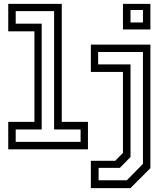

<svg xmlns="http://www.w3.org/2000/svg" viewBox="-20 -770 858 990"><path d="M22.5 0V-141.5H157.5V-608.5H22.5V-750H298.5V-141.5H433.5V0ZM61 -38.5H395.5V-102.5H259V-712.5H61V-648H195V-102.5H61ZM448.5 200V59H574L614 18.5V-399H448.5V-540H755.5V97L652.5 200ZM488.5 159.5H634L717 75V-502H486V-438H653V39.5L598 95.5H488.5ZM614 -618V-750H755.5V-618ZM653 -654H717V-718.5H653Z"/></svg>

Font: Tourney Thin
Style: Regular
Weight: 400
Version: Version 1.015